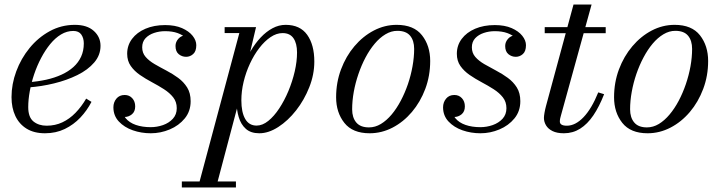

<svg xmlns="http://www.w3.org/2000/svg" viewBox="-20 -580 3194 850"><path d="M179 10Q131 10 98 -10.2Q65 -30.5 48 -66.5Q31 -102.5 31 -150Q31 -207.5 52 -264.2Q73 -321 111 -367.5Q149 -414 200.2 -442Q251.5 -470 311.5 -470Q365.5 -470 395.2 -443.2Q425 -416.5 425 -377Q425 -336 397 -303.2Q369 -270.5 322.2 -247.5Q275.5 -224.5 219.2 -210.8Q163 -197 106 -193V-216Q147.5 -219 184.8 -227.2Q222 -235.5 252.5 -249.5Q283 -263.5 305 -283.2Q327 -303 339 -329Q351 -355 351 -388Q351 -411 340 -427Q329 -443 304.5 -443Q276 -443 250.2 -427.5Q224.5 -412 202.2 -384.8Q180 -357.5 162 -323.2Q144 -289 131.2 -251.2Q118.5 -213.5 111.8 -176Q105 -138.5 105 -106Q105 -61 128.2 -42.2Q151.5 -23.5 186.5 -23.5Q224.5 -23.5 256.2 -38.5Q288 -53.5 314.2 -80.5Q340.5 -107.5 361.5 -143.5L385 -129Q365.5 -91 335.8 -59.5Q306 -28 266.8 -9Q227.5 10 179 10Z M647.5 10Q605.5 10 567.8 -3.2Q530 -16.5 506 -42.2Q482 -68 482 -105Q482 -127 495.2 -143.2Q508.5 -159.5 532 -159.5Q552.5 -159.5 565.5 -145.2Q578.5 -131 578.5 -109Q578.5 -86 564 -74Q549.5 -62 530.5 -62Q517.5 -62 506.5 -66.5Q495.5 -71 489.2 -80.5Q483 -90 483 -105H520Q520 -76.5 536.2 -56.8Q552.5 -37 581.2 -27Q610 -17 647 -17Q675 -17 701.5 -26.2Q728 -35.5 745.2 -54.2Q762.5 -73 762.5 -101Q762.5 -129 746.8 -149Q731 -169 706 -185Q681 -201 652.8 -216Q624.5 -231 599.5 -248.2Q574.5 -265.5 558.8 -288Q543 -310.5 543 -342Q543 -379 564.5 -407.8Q586 -436.5 624 -452.8Q662 -469 711 -469Q755 -469 785.8 -455.5Q816.5 -442 832.8 -421.5Q849 -401 849 -380Q849 -353 835.2 -340.8Q821.5 -328.5 804 -328.5Q785.5 -328.5 771.2 -340.2Q757 -352 757 -376.5Q757 -394.5 770.2 -409Q783.5 -423.5 804 -423.5Q818 -423.5 833 -411.2Q848 -399 848 -380H816Q816 -397 803 -411Q790 -425 766.5 -433.5Q743 -442 711 -442Q685.5 -442 662.2 -434.2Q639 -426.5 624.2 -410.8Q609.5 -395 609.5 -370.5Q609.5 -345.5 624.8 -328Q640 -310.5 664.5 -296.2Q689 -282 716.8 -267.5Q744.5 -253 768.8 -235.2Q793 -217.5 808.5 -192.8Q824 -168 824 -132Q824 -87.5 798 -55.8Q772 -24 731.5 -7Q691 10 647.5 10Z M856.5 250 1039.5 -433.5H974.5V-460H1113.5L1074 -292.5L1050.5 -213L1044.5 -158L936.5 250ZM785 250V223.5H1024.5V250ZM1116 -24Q1142 -24 1167.8 -44.8Q1193.5 -65.5 1216.2 -100Q1239 -134.5 1256.8 -177Q1274.5 -219.5 1284.8 -263.8Q1295 -308 1295 -347.5Q1295 -388 1279.2 -410.8Q1263.5 -433.5 1231 -433.5Q1204 -433.5 1177.5 -415.5Q1151 -397.5 1127.8 -367.2Q1104.5 -337 1086.5 -298.2Q1068.5 -259.5 1058.5 -217.8Q1048.5 -176 1048.5 -136Q1048.5 -83 1065.5 -53.5Q1082.5 -24 1116 -24ZM1128 10Q1090.5 10 1068.5 -9.5Q1046.5 -29 1036.8 -61.8Q1027 -94.5 1027 -134Q1027 -169 1034.8 -207.5Q1042.5 -246 1056.5 -283.5Q1070.5 -321 1090.2 -354.8Q1110 -388.5 1134.2 -414.2Q1158.5 -440 1186.5 -455Q1214.5 -470 1244.5 -470Q1308.5 -470 1340 -425.8Q1371.5 -381.5 1371.5 -307.5Q1371.5 -250 1349.2 -193.8Q1327 -137.5 1291 -91.5Q1255 -45.5 1212 -17.8Q1169 10 1128 10Z M1616.5 10Q1541 10 1504.5 -36Q1468 -82 1468 -149.5Q1468 -215 1489.8 -273Q1511.5 -331 1549 -375.2Q1586.5 -419.5 1634.8 -444.8Q1683 -470 1736 -470Q1812 -470 1848.2 -423.8Q1884.5 -377.5 1884.5 -310Q1884.5 -244.5 1862.8 -186.5Q1841 -128.5 1803.5 -84.2Q1766 -40 1717.8 -15Q1669.5 10 1616.5 10ZM1613.5 -16Q1641 -16 1666.2 -31.2Q1691.5 -46.5 1713.8 -73Q1736 -99.5 1754.2 -134Q1772.5 -168.5 1785.8 -207.2Q1799 -246 1806.2 -286.2Q1813.5 -326.5 1813.5 -363.5Q1813.5 -400.5 1795.5 -422Q1777.5 -443.5 1739 -443.5Q1712 -443.5 1686.5 -428.2Q1661 -413 1638.8 -386.5Q1616.5 -360 1598.2 -325.5Q1580 -291 1566.8 -252.2Q1553.5 -213.5 1546.2 -173.5Q1539 -133.5 1539 -96Q1539 -59.5 1557.2 -37.8Q1575.5 -16 1613.5 -16Z M2107 10Q2065 10 2027.2 -3.2Q1989.5 -16.5 1965.5 -42.2Q1941.5 -68 1941.5 -105Q1941.5 -127 1954.8 -143.2Q1968 -159.5 1991.5 -159.5Q2012 -159.5 2025 -145.2Q2038 -131 2038 -109Q2038 -86 2023.5 -74Q2009 -62 1990 -62Q1977 -62 1966 -66.5Q1955 -71 1948.8 -80.5Q1942.5 -90 1942.5 -105H1979.5Q1979.5 -76.5 1995.8 -56.8Q2012 -37 2040.8 -27Q2069.5 -17 2106.5 -17Q2134.5 -17 2161 -26.2Q2187.5 -35.5 2204.8 -54.2Q2222 -73 2222 -101Q2222 -129 2206.2 -149Q2190.5 -169 2165.5 -185Q2140.5 -201 2112.2 -216Q2084 -231 2059 -248.2Q2034 -265.5 2018.2 -288Q2002.5 -310.5 2002.5 -342Q2002.5 -379 2024 -407.8Q2045.5 -436.5 2083.5 -452.8Q2121.5 -469 2170.5 -469Q2214.5 -469 2245.2 -455.5Q2276 -442 2292.2 -421.5Q2308.5 -401 2308.5 -380Q2308.5 -353 2294.8 -340.8Q2281 -328.5 2263.5 -328.5Q2245 -328.5 2230.8 -340.2Q2216.5 -352 2216.5 -376.5Q2216.5 -394.5 2229.8 -409Q2243 -423.5 2263.5 -423.5Q2277.5 -423.5 2292.5 -411.2Q2307.5 -399 2307.5 -380H2275.5Q2275.5 -397 2262.5 -411Q2249.5 -425 2226 -433.5Q2202.5 -442 2170.5 -442Q2145 -442 2121.8 -434.2Q2098.5 -426.5 2083.8 -410.8Q2069 -395 2069 -370.5Q2069 -345.5 2084.2 -328Q2099.5 -310.5 2124 -296.2Q2148.5 -282 2176.2 -267.5Q2204 -253 2228.2 -235.2Q2252.5 -217.5 2268 -192.8Q2283.5 -168 2283.5 -132Q2283.5 -87.5 2257.5 -55.8Q2231.5 -24 2191 -7Q2150.5 10 2107 10Z M2476.5 10Q2445.5 10 2426 0.2Q2406.5 -9.5 2397.2 -25.2Q2388 -41 2388 -58Q2388 -66 2390.5 -80.5Q2393 -95 2397 -110L2519 -560H2599L2463 -67.5Q2461.5 -62.5 2460 -55.8Q2458.5 -49 2458.5 -42Q2458.5 -23.5 2489.5 -23.5Q2508.5 -23.5 2527 -33Q2545.5 -42.5 2563.2 -61Q2581 -79.5 2597.5 -107.2Q2614 -135 2628.5 -171L2654.5 -163Q2633 -108 2606.8 -69.2Q2580.5 -30.5 2548.2 -10.2Q2516 10 2476.5 10ZM2391.5 -433V-460H2661.5V-433Z M2847 10Q2771.5 10 2735 -36Q2698.5 -82 2698.5 -149.5Q2698.5 -215 2720.2 -273Q2742 -331 2779.5 -375.2Q2817 -419.5 2865.2 -444.8Q2913.5 -470 2966.5 -470Q3042.5 -470 3078.8 -423.8Q3115 -377.5 3115 -310Q3115 -244.5 3093.2 -186.5Q3071.5 -128.5 3034 -84.2Q2996.5 -40 2948.2 -15Q2900 10 2847 10ZM2844 -16Q2871.5 -16 2896.8 -31.2Q2922 -46.5 2944.2 -73Q2966.5 -99.5 2984.8 -134Q3003 -168.5 3016.2 -207.2Q3029.5 -246 3036.8 -286.2Q3044 -326.5 3044 -363.5Q3044 -400.5 3026 -422Q3008 -443.5 2969.5 -443.5Q2942.5 -443.5 2917 -428.2Q2891.5 -413 2869.2 -386.5Q2847 -360 2828.8 -325.5Q2810.5 -291 2797.2 -252.2Q2784 -213.5 2776.8 -173.5Q2769.5 -133.5 2769.5 -96Q2769.5 -59.5 2787.8 -37.8Q2806 -16 2844 -16Z"/></svg>

Font: Bodoni Moda 9pt
Style: Italic
Weight: 400
Italic angle: -13°
Designer: Owen Earl
Foundry: indestructible type
Version: Version 2.005